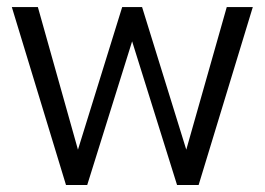

<svg xmlns="http://www.w3.org/2000/svg" viewBox="-20 -527 754 547"><path d="M13.7 -506.8H87.9L202.1 -100.6L328.1 -506.8H384.8L510.7 -100.6L626 -506.8H700.2L545.9 0H484.4L356.4 -409.2L228.5 0H168Z"/></svg>

Font: DINish
Style: Regular
Weight: 400
Designer: Bert Driehuis
Foundry: Playbeing
Version: Version 3.008; git-95204e4c-release